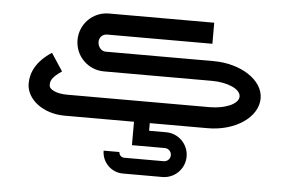

<svg xmlns="http://www.w3.org/2000/svg" viewBox="-46 -464 1092 727"><g transform="rotate(5 500.0 -100.5)"><path d="M740 -400H340C279 -400 230 -351 230 -290C230 -229 279 -180 340 -180H750C811 -180 860 -158 860 -130C860 -102 811 -80 750 -80H208C170 -80 140 -93 140 -110C140 -125 141 -138 182 -166L138 -233C81 -196 60 -152 60 -110C60 -49 125 0 206 0H470V89H595C609 89 620 100 620 114C620 128 609 139 595 139H445C434 139 425 130 425 119H365C365 163 401 199 445 199H595C642 199 680 161 680 114C680 67 642 29 595 29H530V0H750C855 0 940 -58 940 -130C940 -199 854.9 -255 750 -255H340C323.4 -255 310 -270.7 310 -290C310 -307 323 -320 340 -320H740Z"/></g></svg>

Font: KetosagCBd
Style: Regular
Weight: 500
Designer: gluk
Foundry: gluk
Version: Version 00.0024